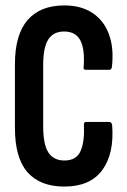

<svg xmlns="http://www.w3.org/2000/svg" viewBox="-20 -681 468 707"><path d="M217 6Q128 6 81.5 -46.5Q35 -99 35 -210V-445Q35 -553 81.5 -607Q128 -661 217 -661Q279 -661 321 -633Q363 -605 381.5 -554Q400 -503 392 -434Q390 -424 383 -424H296Q286 -424 288 -435Q293 -499 276 -532Q259 -565 216 -565Q177 -565 158 -536Q139 -507 139 -441V-216Q139 -148 158.5 -119Q178 -90 217 -90Q262 -90 277 -125.5Q292 -161 289 -220Q288 -232 297 -232H382Q391 -232 393 -220Q401 -115 356.5 -54.5Q312 6 217 6Z"/></svg>

Font: Sofia Sans Extra Condensed
Style: Bold
Weight: 700
Designer: Botio Nikoltchev, Ani Petrova
Foundry: lettersoup
Version: Version 4.101